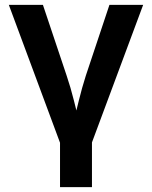

<svg xmlns="http://www.w3.org/2000/svg" viewBox="-20 -560 621 784"><path d="M227.1 28.3 16.1 -540H155.3L252 -251.5Q269 -201.2 281.7 -149.9Q294.4 -98.6 307.6 -45.9H276.4Q289.6 -98.6 302 -149.9Q314.5 -201.2 330.6 -251.5L426.8 -540H564.5L353 28.3ZM225.1 204.1V-3.4H355.5V204.1Z"/></svg>

Font: V-Inter
Style: SemiBold-600
Weight: 600
Designer: Rasmus Andersson
Foundry: rsms
Version: Version 4.000;git-4146feb